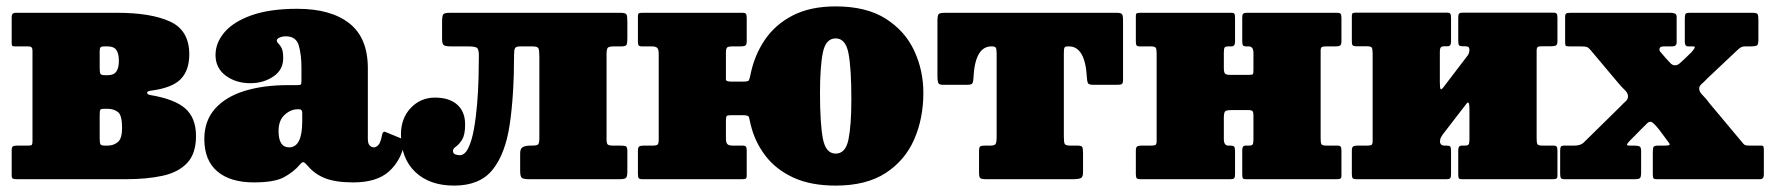

<svg xmlns="http://www.w3.org/2000/svg" viewBox="-20 -560 5532 600"><path d="M69.5 -415H27Q19.5 -415 18 -417.2Q16.5 -419.5 16.5 -427V-507Q16.5 -520 28.5 -520H346.5Q452 -520 511.8 -492.5Q571.5 -465 571.5 -390Q571.5 -340 544.5 -312.5Q517.5 -285 450.5 -276.5Q439 -275 439.8 -269.8Q440.5 -264.5 449.5 -263Q525.5 -250.5 559 -221Q592.5 -191.5 592.5 -135Q592.5 -80 565 -50.8Q537.5 -21.5 488.5 -10.8Q439.5 0 374 0H32Q23 0 19.8 -2Q16.5 -4 16.5 -12V-90Q16.5 -100 20.2 -102.5Q24 -105 33 -105H70Q78 -105 79.8 -108Q81.5 -111 81.5 -119V-403Q81.5 -415 69.5 -415ZM291.5 -399V-347Q291.5 -333.5 294 -329.2Q296.5 -325 308 -325H316.5Q336 -325 343.8 -336.8Q351.5 -348.5 351.5 -370Q351.5 -392 343.8 -403.5Q336 -415 316.5 -415H305.5Q296.5 -415 294 -411.8Q291.5 -408.5 291.5 -399ZM291.5 -199V-127.5Q291.5 -113 294 -109Q296.5 -105 307 -105H316.5Q335 -105 348.2 -116Q361.5 -127 361.5 -160Q361.5 -200.5 348.2 -210.2Q335 -220 316.5 -220H305.5Q295.5 -220 293.5 -217Q291.5 -214 291.5 -199Z M618.5 -125.5Q618.5 -182.5 651.8 -220Q685 -257.5 744 -275.8Q803 -294 880 -294H909Q918 -294 920 -296Q922 -298 922 -307V-349.5Q922 -388.5 913.8 -417.5Q905.5 -446.5 873.5 -446.5Q862 -446.5 853.5 -442.5Q845 -438.5 845 -434Q845 -428.5 850 -424Q855 -419.5 860 -409.8Q865 -400 865 -378Q865 -341.5 834 -320.8Q803 -300 762.5 -300Q717 -300 685.2 -323.8Q653.5 -347.5 653.5 -388Q653.5 -426.5 681.8 -459.5Q710 -492.5 766.8 -512.5Q823.5 -532.5 909 -532.5Q1014 -532.5 1071.8 -487Q1129.5 -441.5 1129.5 -347V-126Q1129.5 -111 1135.5 -105.2Q1141.5 -99.5 1148 -99.5Q1155 -99.5 1162.2 -106.5Q1169.5 -113.5 1174.5 -141Q1177.5 -151.5 1186 -147L1240.5 -124.5Q1245 -123 1245 -120.2Q1245 -117.5 1243.5 -112.5Q1233.5 -58.5 1195.5 -24.2Q1157.5 10 1084 10H1083.5Q1029 10 996 -3Q963 -16 942 -41.5Q932.5 -52 928.5 -53.2Q924.5 -54.5 917 -45.5Q898 -23 868 -6.5Q838 10 773.5 10Q699.5 10 659 -24.5Q618.5 -59 618.5 -125.5ZM850.5 -150.5Q850.5 -99.5 883.5 -99.5Q924.5 -99.5 924.5 -181V-207Q924.5 -218.5 915 -218.5H910Q888.5 -218.5 869.5 -201.2Q850.5 -184 850.5 -150.5Z M1233 -140Q1233 -190.5 1263.8 -222.8Q1294.5 -255 1339.5 -255Q1384 -255 1408.8 -233Q1433.5 -211 1433.5 -171Q1433.5 -138.5 1424 -123.5Q1414.5 -108.5 1405 -102Q1395.5 -95.5 1395.5 -89Q1395.5 -80 1402.8 -77.5Q1410 -75 1416.5 -75Q1432.5 -75 1443.5 -97.5Q1454.5 -120 1461 -156.5Q1467.5 -193 1471 -235Q1474.5 -277 1475.5 -317Q1476.5 -357 1476.5 -386Q1476.5 -407 1469.8 -411Q1463 -415 1442 -415H1390.5Q1374 -415 1367.8 -418.2Q1361.5 -421.5 1361.5 -439V-491Q1361.5 -509.5 1364.8 -514.8Q1368 -520 1386.5 -520H1917.5Q1935 -520 1937.8 -514.8Q1940.5 -509.5 1940.5 -492V-440Q1940.5 -424.5 1937.8 -419.8Q1935 -415 1921 -415H1899Q1884 -415 1879.8 -411.2Q1875.5 -407.5 1875.5 -391V-124Q1875.5 -111.5 1879.5 -108.2Q1883.5 -105 1895.5 -105H1919Q1931.5 -105 1936 -102.8Q1940.5 -100.5 1940.5 -88V-25Q1940.5 -8 1936.2 -4Q1932 0 1915.5 0H1633.5Q1616.5 0 1611 -4Q1605.5 -8 1605.5 -26V-81Q1605.5 -96.5 1614.5 -100.8Q1623.5 -105 1637 -105H1642.5Q1656.5 -105 1661 -108.2Q1665.5 -111.5 1665.5 -129V-383Q1665.5 -403.5 1662.5 -409.2Q1659.5 -415 1644 -415H1605.5Q1592.5 -415 1589.5 -409.5Q1586.5 -404 1586.5 -390.5Q1586.5 -262.5 1572.8 -170.5Q1559 -78.5 1519 -29.2Q1479 20 1399 20Q1322.5 20 1277.8 -22.5Q1233 -65 1233 -140Z M2038.5 -124.5V-392.5Q2038.5 -405 2034 -410Q2029.5 -415 2017.5 -415H1986.5Q1978 -415 1975.8 -418.2Q1973.5 -421.5 1973.5 -430V-509Q1973.5 -517.5 1977 -518.8Q1980.5 -520 1989 -520H2299.5Q2308.5 -520 2311 -516.8Q2313.5 -513.5 2313.5 -504V-431Q2313.5 -420.5 2309.2 -417.8Q2305 -415 2295.5 -415H2268.5Q2256.5 -415 2252.5 -411.8Q2248.5 -408.5 2248.5 -395.5V-333Q2248.5 -318.5 2248.5 -311.8Q2248.5 -305 2265 -305H2303Q2318 -305 2320.2 -309Q2322.5 -313 2325 -325.5Q2337 -386.5 2369.8 -435Q2402.5 -483.5 2457.5 -511.8Q2512.5 -540 2591.5 -540Q2687 -540 2747.5 -501.8Q2808 -463.5 2836.8 -401.8Q2865.5 -340 2865.5 -270Q2865.5 -190 2836.8 -124.2Q2808 -58.5 2747.5 -19.2Q2687 20 2591.5 20Q2513.5 20 2459 -5.2Q2404.5 -30.5 2371.8 -73.5Q2339 -116.5 2326 -170Q2322.5 -186 2320.8 -193Q2319 -200 2304 -200H2268.5Q2257 -200 2252.8 -198.8Q2248.5 -197.5 2248.5 -183V-127.5Q2248.5 -115 2252.8 -110Q2257 -105 2269.5 -105H2300.5Q2308.5 -105 2311 -101.8Q2313.5 -98.5 2313.5 -90V-11Q2313.5 -3 2309.8 -1.5Q2306 0 2298 0H1987.5Q1978.5 0 1976 -3.2Q1973.5 -6.5 1973.5 -16V-89Q1973.5 -99.5 1977.5 -102.2Q1981.5 -105 1991.5 -105H2019.5Q2031.5 -105 2035 -108.2Q2038.5 -111.5 2038.5 -124.5ZM2542.5 -270Q2542.5 -173.5 2551.5 -126.8Q2560.5 -80 2591.5 -80Q2622.5 -80 2631.5 -124.2Q2640.5 -168.5 2640.5 -250Q2640.5 -347 2631.5 -393.5Q2622.5 -440 2591.5 -440Q2560.5 -440 2551.5 -396Q2542.5 -352 2542.5 -270Z M3039.5 -20.5V-87.5Q3039.5 -99.5 3043 -102.2Q3046.5 -105 3058 -105H3075Q3087 -105 3090.8 -109.5Q3094.5 -114 3094.5 -132.5V-392.5Q3094.5 -407 3091.8 -411Q3089 -415 3080 -415H3078Q3026.5 -415 3022 -315.5Q3021.5 -304 3018.5 -299.5Q3015.5 -295 3003 -295H2926.5Q2913.5 -295 2911.5 -302.2Q2909.5 -309.5 2909.5 -320.5V-493.5Q2909.5 -511 2913 -515.5Q2916.5 -520 2933.5 -520H3468.5Q3483 -520 3486.2 -515.8Q3489.5 -511.5 3489.5 -496.5V-310.5Q3489.5 -299.5 3485.5 -297.2Q3481.5 -295 3470.5 -295H3396Q3382 -295 3379.5 -300.8Q3377 -306.5 3376.5 -318.5Q3371 -415 3320.5 -415H3317Q3308.5 -415 3306.5 -411Q3304.5 -407 3304.5 -393.5V-133.5Q3304.5 -114.5 3307.5 -109.8Q3310.5 -105 3325 -105H3347Q3359.5 -105 3362 -100.5Q3364.5 -96 3364.5 -80.5V-21Q3364.5 -6 3356.8 -3Q3349 0 3335.5 0H3062.5Q3047.5 0 3043.5 -3.2Q3039.5 -6.5 3039.5 -20.5Z M4107 -127.5Q4107 -114.5 4109.2 -109.8Q4111.5 -105 4125 -105H4159Q4167 -105 4169.5 -101.8Q4172 -98.5 4172 -90V-11Q4172 -3 4168.2 -1.5Q4164.5 0 4156.5 0H3873Q3865 0 3863.5 -3.8Q3862 -7.5 3862 -15.5V-90.5Q3862 -105 3872 -105H3883Q3891.5 -105 3894.2 -108.2Q3897 -111.5 3897 -124.5V-200.5Q3897 -209.5 3894 -212.8Q3891 -216 3881.5 -216H3829Q3814 -216 3809.2 -212.5Q3804.5 -209 3804.5 -193V-125.5Q3804.5 -105 3818.5 -105H3825.5Q3833.5 -105 3836.5 -102Q3839.5 -99 3839.5 -88V-15Q3839.5 -6 3836.8 -3Q3834 0 3825.5 0H3543.5Q3534.5 0 3532 -3.2Q3529.5 -6.5 3529.5 -16V-89Q3529.5 -99.5 3533.5 -102.2Q3537.5 -105 3547.5 -105H3577.5Q3587 -105 3590.8 -107.2Q3594.5 -109.5 3594.5 -119V-392.5Q3594.5 -405.5 3592 -410.2Q3589.5 -415 3576.5 -415H3542.5Q3534 -415 3531.8 -418.2Q3529.5 -421.5 3529.5 -430V-509Q3529.5 -517.5 3533 -518.8Q3536.5 -520 3545 -520H3828.5Q3836 -520 3837.8 -516.5Q3839.5 -513 3839.5 -504.5V-429.5Q3839.5 -415 3828 -415H3819Q3810 -415 3807.2 -411.8Q3804.5 -408.5 3804.5 -395.5V-347.5Q3804.5 -335 3807.8 -330.5Q3811 -326 3824.5 -326H3882Q3893 -326 3895 -328Q3897 -330 3897 -341V-394.5Q3897 -415 3882 -415H3874.5Q3867 -415 3864.5 -418Q3862 -421 3862 -432V-505Q3862 -514 3864.8 -517Q3867.5 -520 3876 -520H4158Q4167 -520 4169.5 -516.8Q4172 -513.5 4172 -504V-431Q4172 -420.5 4167.8 -417.8Q4163.5 -415 4154 -415H4124Q4114 -415 4110.5 -412.8Q4107 -410.5 4107 -401Z M4782 -127.5Q4782 -114.5 4784.2 -109.8Q4786.5 -105 4800 -105H4834Q4842 -105 4844.5 -101.8Q4847 -98.5 4847 -90V-11Q4847 -3 4843.2 -1.5Q4839.5 0 4831.5 0H4548Q4540 0 4538.5 -3.8Q4537 -7.5 4537 -15.5V-90.5Q4537 -105 4547.5 -105H4557.5Q4566 -105 4569 -108.2Q4572 -111.5 4572 -124.5V-219.5Q4572 -249.5 4562 -235L4488 -139Q4485.5 -135.5 4482.8 -130.2Q4480 -125 4480 -118.5Q4480 -105 4494.5 -105H4501Q4509.5 -105 4512 -102Q4514.5 -99 4514.5 -88V-15Q4514.5 -6 4511.8 -3Q4509 0 4500.5 0H4218.5Q4209.5 0 4207 -3.2Q4204.5 -6.5 4204.5 -16V-89Q4204.5 -99.5 4208.5 -102.2Q4212.5 -105 4222.5 -105H4252.5Q4262 -105 4265.8 -107.2Q4269.5 -109.5 4269.5 -119V-393Q4269.5 -406 4267 -410.8Q4264.5 -415.5 4251.5 -415.5H4217.5Q4209 -415.5 4206.8 -418.8Q4204.5 -422 4204.5 -430.5V-509.5Q4204.5 -518 4208 -519.2Q4211.5 -520.5 4220 -520.5H4502Q4510 -520.5 4512.2 -517Q4514.5 -513.5 4514.5 -505V-430Q4514.5 -415.5 4504.5 -415.5H4494.5Q4486 -415.5 4482.8 -412.2Q4479.5 -409 4479.5 -396V-303.5Q4479.5 -284 4482 -281.5Q4484.5 -279 4492 -289L4567.5 -388Q4569.5 -391 4570.8 -395.8Q4572 -400.5 4572 -402.5Q4572 -411.5 4568.2 -413.5Q4564.5 -415.5 4556.5 -415.5H4550Q4542 -415.5 4539.5 -418.5Q4537 -421.5 4537 -432.5V-505.5Q4537 -514.5 4539.8 -517.5Q4542.5 -520.5 4551 -520.5H4833Q4842 -520.5 4844.5 -517.2Q4847 -514 4847 -504.5V-431.5Q4847 -421 4842.8 -418.2Q4838.5 -415.5 4829 -415.5H4799Q4789 -415.5 4785.5 -413.2Q4782 -411 4782 -401.5Z M5247 -378.5 5265.5 -396.5Q5272 -403.5 5275.2 -409.2Q5278.5 -415 5271.5 -415H5255.5Q5245 -415 5245 -429.5V-499.5Q5245 -511.5 5246.8 -515.8Q5248.5 -520 5260.5 -520H5457Q5469.5 -520 5472.2 -516Q5475 -512 5475 -499V-436Q5475 -421 5470.5 -418Q5466 -415 5451 -415H5433Q5423.5 -415 5416.8 -409.8Q5410 -404.5 5403 -397.5L5316.5 -316Q5303 -302 5296.5 -296.5Q5290 -291 5290 -282.5Q5290 -273 5300.8 -262.5Q5311.5 -252 5324 -235L5424.5 -115Q5428.5 -109.5 5432.2 -107.2Q5436 -105 5447 -105H5483.5Q5489.5 -105 5490.8 -101.8Q5492 -98.5 5492 -92V-14Q5492 0 5480 0H5157Q5148 0 5146.5 -3.8Q5145 -7.5 5145 -16V-85Q5145 -97 5147.5 -101Q5150 -105 5162 -105H5180Q5193.5 -105 5196.5 -106.8Q5199.5 -108.5 5194.5 -115L5165.5 -154Q5145.5 -179.5 5138 -179.5Q5132 -179.5 5127.5 -174.8Q5123 -170 5113 -160.5L5072 -119Q5066 -112.5 5064.5 -108.8Q5063 -105 5073 -105H5086.5Q5097 -105 5102.8 -102.8Q5108.5 -100.5 5108.5 -89V-21.5Q5108.5 -7.5 5105.2 -3.8Q5102 0 5088.5 0H4869.5Q4859.5 0 4857.5 -4Q4855.5 -8 4855.5 -18V-88.5Q4855.5 -98 4857.5 -101.5Q4859.5 -105 4868.5 -105H4899.5Q4920 -105 4929.5 -115L5044 -227.5Q5054 -238 5060.8 -244Q5067.5 -250 5067.5 -259Q5067.5 -269.5 5057.2 -279Q5047 -288.5 5035.5 -302.5L4951 -403Q4945 -410.5 4939.5 -412.8Q4934 -415 4919 -415H4886Q4875 -415 4873 -417Q4871 -419 4871 -430V-506.5Q4871 -516.5 4875 -518.2Q4879 -520 4889 -520H5200.5Q5208.5 -520 5214 -517.8Q5219.5 -515.5 5219.5 -507V-427.5Q5219.5 -415 5205.5 -415H5180Q5167.5 -415 5166 -408.2Q5164.5 -401.5 5170 -396.5L5184.5 -379.5Q5193 -370.5 5199.5 -363.2Q5206 -356 5215 -356Q5222.5 -356 5230 -362.8Q5237.5 -369.5 5247 -378.5Z"/></svg>

Font: Besley* Narrow Fatface
Style: Regular
Weight: 900
Width: 4
Designer: Owen Earl
Foundry: indestructible type*
Version: Version 3.000; ttfautohint (v1.8.3)